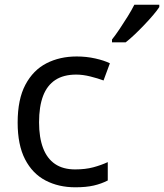

<svg xmlns="http://www.w3.org/2000/svg" viewBox="-20 -786 697 816"><path d="M300 10Q229 10 173.5 -19Q118 -48 86.5 -109Q55 -170 55 -265Q55 -364 88 -426Q121 -488 177.5 -517Q234 -546 306 -546Q347 -546 385 -537.5Q423 -529 447 -517L420 -444Q396 -453 364 -461Q332 -469 304 -469Q250 -469 215 -446Q180 -423 163 -378Q146 -333 146 -266Q146 -202 163 -157Q180 -112 214 -89Q248 -66 299 -66Q343 -66 376.5 -75Q410 -84 438 -97V-19Q411 -5 378.5 2.5Q346 10 300 10ZM657 -766V-756Q648 -742 631 -722Q614 -702 593.5 -680.5Q573 -659 552.5 -639.5Q532 -620 514 -606H456V-618Q471 -637 488.5 -663Q506 -689 523 -716.5Q540 -744 551 -766Z"/></svg>

Font: Noto Sans Georgian
Style: Regular
Weight: 400
Designer: Monotype Design Team, Akaki Razmadze
Foundry: Google LLC
Version: Version 2.002